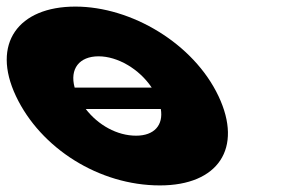

<svg xmlns="http://www.w3.org/2000/svg" viewBox="-103 -548 871 583"><path d="M357.7 -282H123.7C108 -338.9 137.8 -377 196.3 -377C253.9 -377 319.6 -338.9 357.7 -282ZM157.4 -217H385.3C393.5 -168.2 365.5 -136 310.2 -136C252.5 -136 195 -168.2 157.4 -217ZM-54.5 -256C20.2 -98 197.6 15 382.6 15C559.6 15 635.2 -98 560.5 -256C484.8 -416 295.9 -528 125.9 -528C-47.1 -528 -130.2 -416 -54.5 -256Z"/></svg>

Font: Hussar
Style: BdOpOblFive
Weight: 700
Foundry: Cannot Into Space Fonts
Version: Version 2.00